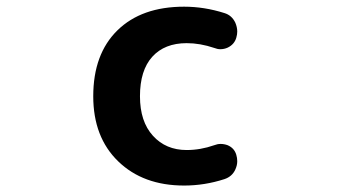

<svg xmlns="http://www.w3.org/2000/svg" viewBox="-20 -577 1040 586"><path d="M633.8 -133.8Q643.6 -137.7 653.3 -137.7Q664.1 -137.7 674.8 -133.8Q695.3 -125 701.2 -104.5Q704.1 -94.7 704.1 -85Q704.1 -72.3 698.2 -59.6Q688.5 -38.1 665 -30.3Q604.5 -10.7 542 -10.7Q417 -10.7 340.8 -84.5Q264.6 -158.2 264.6 -283.2Q264.6 -412.1 338.4 -484.4Q412.1 -556.6 542 -556.6Q603.5 -556.6 665 -537.1Q687.5 -530.3 698.2 -507.8Q704.1 -494.1 704.1 -480.5Q704.1 -471.7 701.2 -461.9Q695.3 -441.4 674.8 -431.6Q664.1 -426.8 652.3 -426.8Q643.6 -426.8 633.8 -430.7Q590.8 -445.3 549.8 -445.3Q482.4 -445.3 444.8 -403.8Q407.2 -362.3 407.2 -283.2Q407.2 -206.1 446.8 -162.6Q486.3 -119.1 549.8 -119.1Q591.8 -119.1 633.8 -133.8Z"/></svg>

Font: Gen Jyuu Gothic Monospace Bold
Style: Bold
Weight: 700
Designer: [Source Han Sans]
Ryoko NISHIZUKA  (kana & ideographs); Paul D. Hunt (Latin, Greek & Cyrillic); Wenlong ZHANG  (bopomofo
Version: Version 1.002.20150607